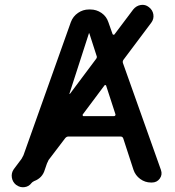

<svg xmlns="http://www.w3.org/2000/svg" viewBox="-20 -770 737 810"><path d="M355 -629 273 -375Q273 -372 275 -374L385 -521Q391 -528 387 -536L357 -629Q357 -630 356 -630Q355 -630 355 -629ZM421 -410 329 -287Q328 -285 329 -282.5Q330 -280 332 -280H461Q464 -280 466 -282.5Q468 -285 467 -288L428 -408Q428 -410 425.5 -411Q423 -412 421 -410ZM48 10Q33 -2 30 -21Q27 -40 38 -56L71 -100Q77 -110 79 -115L279 -677Q288 -701 309 -715.5Q330 -730 355 -730H361Q387 -730 408 -715.5Q429 -701 437 -677L455 -626Q456 -624 459 -623.5Q462 -623 463 -625L542 -730Q555 -746 574 -749Q593 -752 608 -740Q624 -728 627 -709Q630 -690 618 -674L501 -518Q496 -511 499 -503L659 -53Q666 -33 654 -16.5Q642 0 621 0H617Q592 0 571.5 -15Q551 -30 543 -54L500 -186Q497 -194 489 -194H268Q261 -194 255 -187L185 -95Q182 -90 178 -80L169 -54Q159 -19 124 -6Q116 -2 113 2Q102 17 83.5 19.5Q65 22 50 11Z"/></svg>

Font: Rounded Mplus 1c Medium
Style: Regular
Weight: 500
Version: Version 1.059.20150529